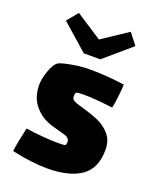

<svg xmlns="http://www.w3.org/2000/svg" viewBox="-132 -767 694 856"><g transform="rotate(20 214.5 -339.0)"><path d="M196 11Q123 11 28 -10Q30 -30 37.5 -67.5Q45 -105 50 -125Q86 -119 130 -115.5Q174 -112 205 -112Q232 -112 238 -115Q239 -116 240.5 -120.5Q242 -125 242 -130Q242 -150 217 -157Q209 -159 156 -174Q103 -189 69.5 -228.5Q36 -268 36 -327Q36 -358 50 -396Q64 -434 80 -444Q92 -452 138 -460.5Q184 -469 223 -469Q306 -469 390 -457Q390 -439 385 -396.5Q380 -354 376 -343Q291 -354 239 -354Q212 -354 204 -351Q202 -350 200 -345.5Q198 -341 198 -334Q198 -320 207 -314Q216 -307 254 -297Q299 -284 331.5 -270Q364 -256 388.5 -228Q413 -200 413 -156Q413 -67 356.5 -28Q300 11 196 11ZM380 -636 253 -527H175L50 -637L93 -689L217 -608L339 -689Z"/></g></svg>

Font: Lalezar
Style: Regular
Weight: 400
Designer: Borna Izadpanah
Foundry: Borna Izadpanah
Version: Version 1.004